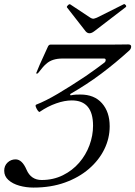

<svg xmlns="http://www.w3.org/2000/svg" viewBox="-39 -878 643 912"><path d="M120 13Q85 13 53 4Q21 -5 1 -23Q-19 -41 -19 -67Q-19 -91 -3 -106Q13 -121 35 -121Q66 -121 87 -72Q108 -23 159 -23Q214 -23 259.5 -45.5Q305 -68 337 -105Q369 -142 386 -188Q403 -234 403 -281Q403 -401 302 -401Q268 -401 228 -387Q188 -373 150 -347Q147 -344 141 -352Q135 -360 131.5 -369.5Q128 -379 133 -381Q177 -398 235.5 -432.5Q294 -467 369 -517Q399 -538 420.5 -553.5Q442 -569 456 -580Q463 -585 463 -593Q463 -600 455 -600H258Q208 -600 181 -575Q168 -565 142 -531Q140 -528 135.5 -528.5Q131 -529 134 -533Q135 -537 149.5 -570.5Q164 -604 187 -653Q192 -666 200 -666Q213 -666 226.5 -666Q240 -666 246 -666H470Q503 -666 529.5 -666.5Q556 -667 570 -667Q584 -667 584 -657Q584 -647 576 -639Q510 -579 442 -528Q374 -477 294 -431L296 -425Q311 -428 321 -428.5Q331 -429 343 -429Q409 -429 445.5 -387.5Q482 -346 482 -278Q482 -221 456.5 -169Q431 -117 383.5 -76Q336 -35 269.5 -11Q203 13 120 13ZM386 -720Q376 -720 368 -729L279 -843Q277 -847 284 -853.5Q291 -860 295 -857L390 -794Q398 -789 404 -789Q408 -789 421 -794L549 -858Q553 -860 558 -854Q563 -848 558 -844L408 -729Q396 -720 386 -720Z"/></svg>

Font: Junicode SmExp
Style: Italic
Weight: 400
Width: 6
Italic angle: -11°
Designer: Peter S. Baker
Version: Version 2.205; ttfautohint (v1.8.4)